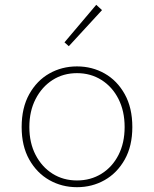

<svg xmlns="http://www.w3.org/2000/svg" viewBox="-20 -766 640 798"><path d="M300 12Q237 12 185 -17.5Q133 -47 101.5 -103Q70 -159 70 -238Q70 -318 101.5 -374.5Q133 -431 185 -460.5Q237 -490 300 -490Q363 -490 415 -460.5Q467 -431 498.5 -374.5Q530 -318 530 -238Q530 -159 498.5 -103Q467 -47 415 -17.5Q363 12 300 12ZM300 -16Q357 -16 402 -44Q447 -72 472.5 -122Q498 -172 498 -238Q498 -304 472.5 -354.5Q447 -405 402 -433.5Q357 -462 300 -462Q243 -462 198.5 -433.5Q154 -405 128 -354.5Q102 -304 102 -238Q102 -172 128 -122Q154 -72 198.5 -44Q243 -16 300 -16ZM266 -574 248 -590 380 -746 404 -724Z"/></svg>

Font: Source Code Pro ExtraLight ExtraLight
Style: Regular
Weight: 250
Monospace: yes
Version: Version 1.018;hotconv 1.0.116;makeotfexe 2.5.65601